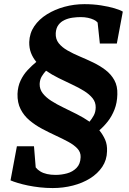

<svg xmlns="http://www.w3.org/2000/svg" viewBox="-20 -838 640 949"><path d="M509 -90Q508 -47 485.5 -13.5Q463 20 425.5 43.5Q388 67 340.2 79.2Q292.5 91.5 240.5 91.5Q208 91.5 176.8 88Q145.5 84.5 117.8 78.8Q90 73 67.8 66.2Q45.5 59.5 32 53.5L63.5 -115H148L156.5 -10.5Q165.5 1 179.5 9.5Q193.5 18 212.5 22.2Q231.5 26.5 255 26.5Q283 26.5 311 19Q339 11.5 358.2 -8Q377.5 -27.5 378.5 -61.5Q379.5 -85.5 362.5 -103.8Q345.5 -122 317.2 -137.2Q289 -152.5 255.2 -168Q221.5 -183.5 187.8 -201.5Q154 -219.5 126 -243Q98 -266.5 81.8 -298.5Q65.5 -330.5 66.5 -374Q68 -411 81.8 -440Q95.5 -469 116.5 -491.5Q137.5 -514 159.5 -532Q142.5 -552.5 133.2 -576.5Q124 -600.5 124.5 -630Q126 -674 149.5 -708.5Q173 -743 212 -767.2Q251 -791.5 298.8 -804.5Q346.5 -817.5 397 -817.5Q440.5 -817.5 479 -811.5Q517.5 -805.5 546 -797Q574.5 -788.5 587 -780.5L557.5 -623H473.5L462.5 -726.5Q456 -734.5 443.5 -740.5Q431 -746.5 414.5 -750Q398 -753.5 379 -753.5Q359 -753.5 338 -750.5Q317 -747.5 298.8 -739Q280.5 -730.5 268.8 -714.8Q257 -699 255.5 -674Q254 -645 270.2 -624.5Q286.5 -604 313.8 -588.5Q341 -573 374.2 -559Q407.5 -545 440.8 -529Q474 -513 501.5 -492Q529 -471 545.2 -441.8Q561.5 -412.5 560 -371.5Q559 -330 546 -296.8Q533 -263.5 513 -238Q493 -212.5 471 -194Q489 -172 499.8 -147.2Q510.5 -122.5 509 -90ZM453 -306.5Q453.5 -332.5 437.8 -352.2Q422 -372 395.5 -388.5Q369 -405 336.2 -420.2Q303.5 -435.5 270 -452Q236.5 -468.5 207.5 -488.5Q196 -476 186.5 -460.5Q177 -445 176 -423Q175.5 -397 191.2 -376.8Q207 -356.5 233.5 -339.5Q260 -322.5 292.8 -306.8Q325.5 -291 359.2 -274Q393 -257 422.5 -236.5Q434.5 -251 443.5 -267.5Q452.5 -284 453 -306.5Z"/></svg>

Font: Merriweather 24pt ExtraBold
Style: Italic
Weight: 800
Italic angle: -7.8°
Version: Version 2.101